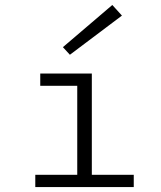

<svg xmlns="http://www.w3.org/2000/svg" viewBox="-20 -758 654 778"><path d="M234.9 -566.9 435.1 -737.8 474.1 -694.8 263.2 -536.1ZM123 -49.8H293V-410.2H143.1V-460H352.1V-49.8H522V0H123Z"/></svg>

Font: IntelOne Mono Light
Style: Regular
Weight: 300
Designer: Fred Shallcrass
Foundry: Frere-Jones Type LLC
Version: Version 1.200;hotconv 1.1.0;makeotfexe 2.6.0;FJTRelease1.2